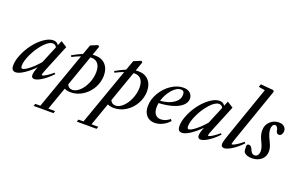

<svg xmlns="http://www.w3.org/2000/svg" viewBox="-111 -1201 3033 1947"><g transform="rotate(20 1405.5 -228.0)"><path d="M46.9 11.2Q22.5 11.2 11.2 -2.9Q0 -17.1 0 -48.3Q0 -102.5 28.8 -169.4Q57.6 -236.3 100.6 -292.2Q143.6 -348.1 197.3 -386.5Q251 -424.8 296.9 -424.8Q336.9 -424.8 355.5 -393.6L377.4 -445.3L442.4 -404.3L329.1 -127.9Q305.2 -70.8 305.2 -55.7Q305.2 -51.3 309.1 -51.3Q315.4 -51.3 327.1 -55.9Q338.9 -60.5 364.3 -77.4Q389.6 -94.2 420.4 -120.6L431.6 -108.9Q378.9 -53.2 328.4 -21Q277.8 11.2 248 11.2Q215.8 11.2 215.8 -22Q214.8 -49.8 240.2 -113.3Q188.5 -60.1 134.3 -24.4Q80.1 11.2 46.9 11.2ZM82.5 -72.8Q82.5 -45.9 98.6 -45.9Q122.1 -45.9 170.9 -84.7Q219.7 -123.5 267.1 -179.2L344.7 -366.2Q331.1 -393.6 302.2 -393.6Q260.7 -393.6 207.8 -335.2Q154.8 -276.9 118.7 -200.4Q82.5 -124 82.5 -72.8Z M640.6 11.2Q602.5 11.2 571.8 -2.9L484.9 243.7H558.1L549.3 269H335.4L344.2 243.7H398.9L615.2 -367.7Q568.4 -351.1 524.9 -327.6L515.6 -342.8Q576.7 -378.4 626 -397.9L663.6 -502.9L740.2 -534.7L754.4 -522L719.7 -423.3Q733.4 -424.8 747.1 -424.8Q818.8 -424.8 859.4 -381.1Q899.9 -337.4 899.9 -264.2Q899.9 -193.4 864.5 -129.6Q829.1 -65.9 768.8 -27.3Q708.5 11.2 640.6 11.2ZM720.2 -390.6Q718.3 -390.6 714.1 -390.4Q710 -390.1 708 -390.1L590.3 -55.7Q606.4 -18.1 647.5 -18.1Q685.5 -18.1 724.9 -54.2Q764.2 -90.3 789.8 -150.1Q815.4 -210 815.4 -272Q815.4 -329.6 790.8 -360.1Q766.1 -390.6 720.2 -390.6Z M1106.4 11.2Q1068.4 11.2 1037.6 -2.9L950.7 243.7H1023.9L1015.1 269H801.3L810.1 243.7H864.7L1081.1 -367.7Q1034.2 -351.1 990.7 -327.6L981.4 -342.8Q1042.5 -378.4 1091.8 -397.9L1129.4 -502.9L1206.1 -534.7L1220.2 -522L1185.5 -423.3Q1199.2 -424.8 1212.9 -424.8Q1284.7 -424.8 1325.2 -381.1Q1365.7 -337.4 1365.7 -264.2Q1365.7 -193.4 1330.3 -129.6Q1294.9 -65.9 1234.6 -27.3Q1174.3 11.2 1106.4 11.2ZM1186 -390.6Q1184.1 -390.6 1179.9 -390.4Q1175.8 -390.1 1173.8 -390.1L1056.2 -55.7Q1072.3 -18.1 1113.3 -18.1Q1151.4 -18.1 1190.7 -54.2Q1230 -90.3 1255.6 -150.1Q1281.2 -210 1281.2 -272Q1281.2 -329.6 1256.6 -360.1Q1231.9 -390.6 1186 -390.6Z M1545.4 11.2Q1490.2 11.2 1457.3 -24.9Q1424.3 -61 1424.3 -125Q1424.3 -197.3 1464.8 -267.3Q1505.4 -337.4 1570.3 -381.1Q1635.3 -424.8 1701.7 -424.8Q1748.5 -424.8 1774.4 -400.6Q1800.3 -376.5 1800.3 -341.3Q1800.3 -298.8 1763.4 -265.9Q1726.6 -232.9 1662.6 -214.1Q1598.6 -195.3 1516.1 -191.4Q1511.7 -168 1511.7 -145Q1511.7 -94.7 1533.2 -69.3Q1554.7 -43.9 1590.8 -43.9Q1643.6 -43.9 1688.5 -82.5L1702.6 -65.4Q1672.4 -30.3 1629.9 -9.5Q1587.4 11.2 1545.4 11.2ZM1684.1 -398.4Q1636.7 -398.4 1590.1 -344.5Q1543.5 -290.5 1522.5 -218.3Q1613.3 -226.1 1667 -263.7Q1720.7 -301.3 1720.7 -356.4Q1720.7 -398.4 1684.1 -398.4Z M1841.3 11.2Q1816.9 11.2 1805.7 -2.9Q1794.4 -17.1 1794.4 -48.3Q1794.4 -102.5 1823.2 -169.4Q1852.1 -236.3 1895 -292.2Q1938 -348.1 1991.7 -386.5Q2045.4 -424.8 2091.3 -424.8Q2131.3 -424.8 2149.9 -393.6L2171.9 -445.3L2236.8 -404.3L2123.5 -127.9Q2099.6 -70.8 2099.6 -55.7Q2099.6 -51.3 2103.5 -51.3Q2109.9 -51.3 2121.6 -55.9Q2133.3 -60.5 2158.7 -77.4Q2184.1 -94.2 2214.8 -120.6L2226.1 -108.9Q2173.3 -53.2 2122.8 -21Q2072.3 11.2 2042.5 11.2Q2010.3 11.2 2010.3 -22Q2009.3 -49.8 2034.7 -113.3Q1982.9 -60.1 1928.7 -24.4Q1874.5 11.2 1841.3 11.2ZM1877 -72.8Q1877 -45.9 1893.1 -45.9Q1916.5 -45.9 1965.3 -84.7Q2014.2 -123.5 2061.5 -179.2L2139.2 -366.2Q2125.5 -393.6 2096.7 -393.6Q2055.2 -393.6 2002.2 -335.2Q1949.2 -276.9 1913.1 -200.4Q1877 -124 1877 -72.8Z M2295.4 11.2Q2262.7 11.2 2262.7 -22.5Q2262.7 -48.8 2291.5 -129.9L2483.9 -682.1L2415 -693.8L2425.8 -725.1L2564.5 -712.9L2573.7 -697.8L2375 -127.9Q2353.5 -65.9 2353.5 -55.7Q2353.5 -51.8 2357.4 -51.8Q2363.8 -51.8 2375.7 -56.4Q2387.7 -61 2413.8 -77.9Q2439.9 -94.7 2470.7 -121.1L2482.4 -108.4Q2429.2 -52.7 2377.7 -20.8Q2326.2 11.2 2295.4 11.2Z M2593.3 11.2Q2533.7 11.2 2505.9 -22.9Q2500 -43.9 2500 -81.1Q2500 -108.4 2522 -108.4Q2547.9 -108.4 2562 -70.8Q2579.1 -26.4 2608.9 -26.4Q2633.8 -26.4 2645.3 -44.7Q2656.7 -63 2656.7 -88.9Q2656.7 -124.5 2627.4 -183.1Q2598.1 -240.2 2598.1 -292.5Q2598.1 -350.1 2637.9 -387.5Q2677.7 -424.8 2731.9 -424.8Q2766.6 -424.8 2788.6 -406.5Q2810.5 -388.2 2810.5 -358.4Q2810.5 -338.4 2800 -322.3Q2789.6 -306.2 2771.5 -306.2Q2744.1 -306.2 2738.8 -343.3Q2735.8 -362.3 2726.8 -374.5Q2717.8 -386.7 2705.6 -386.7Q2688 -386.7 2679 -370.8Q2669.9 -355 2669.9 -330.6Q2669.9 -288.1 2700.2 -227.5Q2718.8 -190.4 2727.3 -165.5Q2735.8 -140.6 2735.8 -112.3Q2735.8 -58.6 2696.3 -23.7Q2656.7 11.2 2593.3 11.2Z"/></g></svg>

Font: Elstob 18pt Medium
Style: Italic
Weight: 500
Italic angle: -20°
Designer: Peter S. Baker
Version: Version 1.015